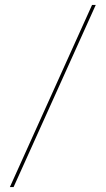

<svg xmlns="http://www.w3.org/2000/svg" viewBox="-20 -743 428 778"><path d="M20 15 353 -723H368L35 15Z"/></svg>

Font: Kalnia Expanded Thin
Style: Regular
Weight: 250
Width: 7
Designer: Frida Medrano
Foundry: Frida Medrano
Version: Version 1.105